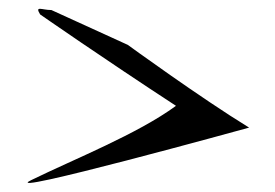

<svg xmlns="http://www.w3.org/2000/svg" viewBox="-20 -658 617 430"><path d="M374.1 -421C288.2 -357.9 145.2 -301.3 49.7 -254.5C-30.2 -215.4 537.9 -372.2 537.9 -372.2C428.6 -439.2 266.2 -557.5 266.2 -557.5L95.2 -635.5C73.7 -635.5 57.4 -646.1 69.9 -625.7C69.9 -625.7 209 -528.8 374.1 -421Z"/></svg>

Font: Rocketfuel
Style: Regular
Weight: 400
Designer: Mew Too
Foundry: Cannot Into Space Fonts.
Version: Version 0.27